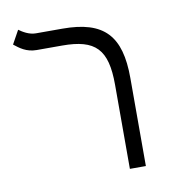

<svg xmlns="http://www.w3.org/2000/svg" viewBox="-72 -681 730 751"><g transform="rotate(-10 293.0 -306.0)"><path d="M447.8 -349.6C447.8 -517.1 385.3 -585.9 219.7 -585.9H114.3C87.4 -585.9 63 -601.1 48.3 -611.8L18.6 -558.1C39.6 -541.5 64.9 -521 106 -521H207C339.4 -521 384.3 -475.1 384.3 -334V0H447.8Z"/></g></svg>

Font: Cascadia Code PL Light
Style: Regular
Weight: 300
Monospace: yes
Designer: Aaron Bell
Foundry: Saja Typeworks
Version: Version 2404.023